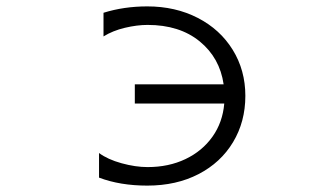

<svg xmlns="http://www.w3.org/2000/svg" viewBox="-20 -534 1040 601"><path d="M402 -270H680Q668 -353 605 -404.5Q542 -456 442 -456Q409 -456 371 -447Q333 -438 304 -420V-494Q368 -514 441 -514Q529 -514 599 -478Q669 -442 708.5 -378Q748 -314 748 -234Q748 -153 709.5 -89Q671 -25 601.5 11Q532 47 441 47Q356 47 290 22V-55Q317 -35 360.5 -23Q404 -11 442 -11Q508 -11 560.5 -36Q613 -61 645 -106Q677 -151 682 -210H402Z"/></svg>

Font: LINE Seed JP_TTF Regular
Style: Regular
Weight: 400
Designer: LINE & Fontrix & Fontworks
Version: Version 1.002